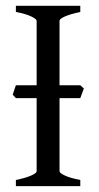

<svg xmlns="http://www.w3.org/2000/svg" viewBox="-20 -635 338 655"><path d="M34.2 0V-21Q67.4 -27.8 86.2 -36.1Q105 -44.4 105 -50.8V-300.3H34.2L23.4 -312Q25.9 -319.3 28.6 -327.9Q31.2 -336.4 34.2 -344.2H105V-564Q105 -569.8 87.2 -578.6Q69.3 -587.4 34.2 -594.2V-615.2H253.9V-594.2Q221.2 -587.4 202.1 -579.1Q183.1 -570.8 183.1 -564V-344.2H253.9L266.1 -333L253.9 -300.3H183.1V-50.8Q183.1 -44.9 200.9 -36.4Q218.8 -27.8 253.9 -21V0Z"/></svg>

Font: David Libre
Style: Regular
Weight: 400
Designer: Ismar David, J. Victor Gaultney, Annie Olsen and Meir Sadan
Foundry: Monotype Imaging Inc. & SIL International
Version: Version 1.100; ttfautohint (v1.8.4.7-5d5b)